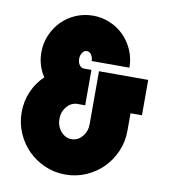

<svg xmlns="http://www.w3.org/2000/svg" viewBox="-82 -788 770 876"><g transform="rotate(10 302.5 -350.0)"><path d="M34 -228Q34 -279 53.5 -324Q73 -369 108 -402Q75 -452 75 -513Q75 -555 91 -592.5Q107 -630 134.5 -658Q162 -686 199.5 -702Q237 -718 279 -718Q321 -718 358.5 -702Q396 -686 423.5 -658Q451 -630 467 -592.5Q483 -555 483 -513H308Q308 -530 299.5 -542Q291 -554 279 -554Q267 -554 258.5 -542Q250 -530 250 -513Q250 -496 258.5 -484.5Q267 -473 279 -473H314V-309H279Q250 -309 229.5 -285Q209 -261 209 -228Q209 -194 229.5 -170Q250 -146 279 -146Q308 -146 328.5 -170Q349 -194 349 -228V-473H577V-309H524V-228Q524 -177 504.5 -132Q485 -87 452 -54Q419 -21 374.5 -1.5Q330 18 279 18Q228 18 183.5 -1.5Q139 -21 106 -54Q73 -87 53.5 -132Q34 -177 34 -228Z"/></g></svg>

Font: Aoudax Cyrillic
Style: Regular
Weight: 400
Designer: William Zhang
Foundry: William Zhang
Version: Version 1.00 June 4, 2021, initial release